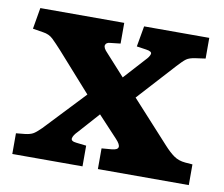

<svg xmlns="http://www.w3.org/2000/svg" viewBox="-64 -600 788 676"><g transform="rotate(10 330.5 -261.5)"><path d="M20 0V-74L51 -77Q69 -79 79.5 -84.5Q90 -90 108 -108L244 -252L122 -389Q102 -411 88 -424.5Q74 -438 52 -441L15 -447L28 -523H328V-449L292 -445Q277 -444 274.5 -434Q272 -424 288 -408L356 -333L424 -408Q437 -421 439.5 -431Q442 -441 420 -444L386 -449L399 -523H632V-449L596 -444Q575 -441 564.5 -433.5Q554 -426 535 -405L413 -271L548 -123Q567 -102 584 -90Q601 -78 625 -76L651 -74V0H326V-74L363 -77Q403 -81 370 -116L300 -191L234 -117Q219 -102 217 -91Q215 -80 236 -78L271 -74V0Z"/></g></svg>

Font: Literata 7pt
Style: Bold
Weight: 700
Designer: Latin by Veronika Burian and Jose Scaglione. Greek by Irene Vlachou. Cyrillic by Vera Evstafieva.
Foundry: TypeTogether
Version: Version 3.002